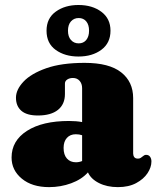

<svg xmlns="http://www.w3.org/2000/svg" viewBox="-20 -754 642 788"><path d="M27.5 -107.5Q27.5 -176.5 90.8 -217Q154 -257.5 263 -257.5Q293.5 -257.5 317 -253V-392Q317 -410.5 306.8 -422.2Q296.5 -434 279 -434Q266 -434 256.2 -427.8Q246.5 -421.5 246.5 -411V-368Q246.5 -326 217.8 -303Q189 -280 135.5 -280Q90 -280 67.8 -299.2Q45.5 -318.5 45.5 -353Q45.5 -386 76.5 -419Q107.5 -452 170 -474Q232.5 -496 327.5 -496Q428 -496 477.2 -457.2Q526.5 -418.5 526.5 -351.5V-124Q526.5 -115.5 531 -109.2Q535.5 -103 546 -103Q553 -103 557.5 -106Q562 -109 565.5 -112Q568.5 -114.5 571.8 -116.5Q575 -118.5 579.5 -118.5Q590.5 -118.5 596 -110.5Q601.5 -102.5 601.5 -91.5Q601.5 -67.5 585.5 -43.2Q569.5 -19 538.8 -2.5Q508 14 464 14Q419 14 386 -2.8Q353 -19.5 341 -46.5Q315 -17.5 272 -1.8Q229 14 181.5 14Q111.5 14 69.5 -20.8Q27.5 -55.5 27.5 -107.5ZM241 -147Q241 -118.5 254.8 -103.2Q268.5 -88 291.5 -88Q304.5 -88 317 -93V-199Q305.5 -203 291 -203Q268 -203 254.5 -188Q241 -173 241 -147ZM302 -522Q246.5 -522 208.8 -549Q171 -576 171 -628Q171 -679 208.8 -706.2Q246.5 -733.5 302 -733.5Q359 -733.5 396.2 -705.5Q433.5 -677.5 433.5 -628Q433.5 -577.5 396.2 -549.8Q359 -522 302 -522ZM303 -680Q283.5 -680 271.2 -666.2Q259 -652.5 259 -628Q259 -603.5 271.2 -589.8Q283.5 -576 303 -576Q322.5 -576 334 -590Q345.5 -604 345.5 -628Q345.5 -652.5 334 -666.2Q322.5 -680 303 -680Z"/></svg>

Font: Fraunces 9pt Soft Black
Style: Regular
Weight: 900
Version: Version 1.000;[b76b70a41]